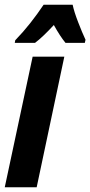

<svg xmlns="http://www.w3.org/2000/svg" viewBox="-29 -786 379 806"><path d="M118 -606Q151 -631 197 -681Q223 -634 246 -606H327L330 -619Q316 -649 299 -693Q282 -737 276 -766H154Q128 -727 98 -689Q68 -651 35 -617L33 -606ZM125 0 241 -548H108L-9 0Z"/></svg>

Font: Noto Sans UI Condensed ExtraBold
Style: Italic
Weight: 800
Width: 3
Designer: Monotype Design Team
Foundry: Monotype Imaging Inc.
Version: 1.001